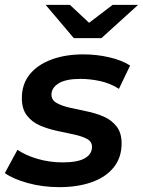

<svg xmlns="http://www.w3.org/2000/svg" viewBox="-34 -764 589 791"><path d="M211 7Q141 7 80 -10Q19 -27 -14 -51L38 -147Q71 -124 120.5 -109.5Q170 -95 224 -95Q286 -95 315.5 -112Q345 -129 345 -159Q345 -181 324 -192Q303 -203 270.5 -210Q238 -217 200.5 -225Q163 -233 130.5 -247Q98 -261 77 -288Q56 -315 56 -360Q56 -417 88 -457Q120 -497 177.5 -518.5Q235 -540 310 -540Q364 -540 416 -528Q468 -516 502 -494L456 -398Q420 -421 378.5 -430Q337 -439 298 -439Q237 -439 207.5 -420.5Q178 -402 178 -374Q178 -352 199 -340Q220 -328 252.5 -320.5Q285 -313 322.5 -305.5Q360 -298 392.5 -284Q425 -270 446 -243.5Q467 -217 467 -173Q467 -115 434.5 -74.5Q402 -34 344 -13.5Q286 7 211 7ZM270 -607 154 -744H254L333 -670L430 -744H535L384 -607Z"/></svg>

Font: Montserrat Thin SemiBold
Style: Italic
Weight: 600
Italic angle: -11.3°
Version: Version 9.000